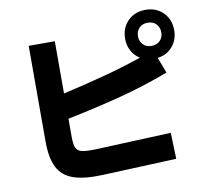

<svg xmlns="http://www.w3.org/2000/svg" viewBox="-92 -936 1184 1086"><g transform="rotate(-10 500.0 -393.5)"><path d="M832 -123 837 27 407 45Q304 49 242 27Q180 5 153 -49.5Q126 -104 126 -196V-747H276V-447Q395 -474 509 -504Q623 -534 734 -572Q704 -590 687 -621.5Q670 -653 670 -692Q670 -753 709.5 -793Q749 -833 811 -833Q873 -833 912.5 -793Q952 -753 952 -692Q952 -637 919 -598.5Q886 -560 833 -553L867 -463Q726 -409 577.5 -371Q429 -333 276 -302V-196Q276 -155 285 -134.5Q294 -114 321 -108.5Q348 -103 402 -105ZM811 -626Q842 -626 860 -645Q878 -664 878 -692Q878 -721 860 -740Q842 -759 811 -759Q780 -759 762 -740Q744 -721 744 -692Q744 -664 762 -645Q780 -626 811 -626Z"/></g></svg>

Font: Murecho
Style: Bold
Weight: 700
Designer: Neil Summerour
Foundry: Positype
Version: Version 1.010; ttfautohint (v1.8.3)